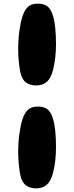

<svg xmlns="http://www.w3.org/2000/svg" viewBox="-20 -825 408 1056"><path d="M179 -355Q146 -355 123.5 -371Q101 -387 92 -427Q88 -446 84 -480Q80 -514 80 -554Q80 -607 86.5 -654.5Q93 -702 103 -733Q115 -771 134.5 -788Q154 -805 188 -805Q222 -805 241.5 -789.5Q261 -774 272 -736Q280 -711 284 -670Q288 -629 288 -585Q288 -545 284 -509.5Q280 -474 272 -442Q261 -396 238 -375.5Q215 -355 179 -355ZM179 211Q146 211 123.5 195Q101 179 92 139Q88 120 84 86Q80 52 80 12Q80 -41 86.5 -88.5Q93 -136 103 -167Q115 -205 134.5 -222Q154 -239 188 -239Q222 -239 241.5 -223.5Q261 -208 272 -170Q280 -145 284 -104Q288 -63 288 -19Q288 63 272 124Q261 170 238 190.5Q215 211 179 211Z"/></svg>

Font: DynaPuff Condensed
Style: Bold
Weight: 700
Width: 3
Designer: Toshi Omagari, Jennifer Daniel
Foundry: Google Fonts
Version: Version 2.000; ttfautohint (v1.8.4.7-5d5b)